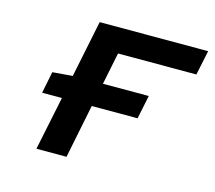

<svg xmlns="http://www.w3.org/2000/svg" viewBox="-78 -589 766 684"><g transform="rotate(15 305.0 -247.0)"><path d="M150 -198H77L93 -278L167 -284L210 -494H610L591 -403H302L278 -285H447L429 -198H260L220 0H109Z"/></g></svg>

Font: Codetta
Style: Bold Italic
Weight: 700
Italic angle: -11°
Designer: Ulrich Proeller
Foundry: PROSA GmbH
Version: Version 2.00;September 29, 2018;FontCreator 11.5.0.2427 64-b